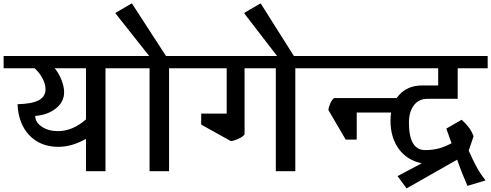

<svg xmlns="http://www.w3.org/2000/svg" viewBox="-42 -948 2720 1063"><path d="M686 -570H542V0H434V-179Q355 -135 282 -135Q182 -135 121 -198.5Q60 -262 55 -371Q135 -373 172.5 -393Q210 -413 210 -454Q210 -482 194 -513Q178 -544 150 -570H-22V-638H686ZM434 -287V-570H261Q284 -542 298.5 -505Q313 -468 313 -437Q313 -385 268.5 -348.5Q224 -312 153 -306Q153 -271 189.5 -246.5Q226 -222 279 -222Q360 -222 434 -287Z M642 -570V-638H784L598 -873V-877L685 -928H689L877 -638H1038V-570H894V0H786V-570Z M1737 -570H1593V0H1485V-570H1312V-204Q1304 -192 1280 -180.5Q1256 -169 1236 -167L1072 -258V-319H1213V-570H994V-638H1737Z M1492 -638 1311 -873V-877L1398 -928H1402L1585 -638V-610H1492Z M1693 -638H2199V-570H1693ZM1808 -405H2221V-325H1933V-175H1872L1776 -339Q1778 -357 1787.5 -377.5Q1797 -398 1808 -405Z M2222 -269Q2222 -117 2312 -117Q2354 -117 2388.5 -126.5Q2423 -136 2458 -155Q2440 -207 2429 -236L2514 -285Q2539 -262 2554 -242Q2569 -222 2580 -194L2553 -114Q2577 -60 2596.5 -24Q2616 12 2646 51L2546 81Q2513 6 2489 -64L2209 95L2159 27L2293 -44Q2211 -61 2165.5 -124Q2120 -187 2120 -280Q2120 -368 2167 -421.5Q2214 -475 2297 -475H2384V-570H2042V-638H2658V-570H2492V-401H2326Q2276 -401 2249 -364.5Q2222 -328 2222 -269Z"/></svg>

Font: Amiko SemiBold
Style: Regular
Weight: 600
Designer: Pablo Impallari, Rodrigo Fuenzalida, Andres Torresi
Foundry: Impallari Type
Version: Version 1.001; ttfautohint (v1.3)